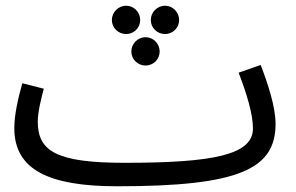

<svg xmlns="http://www.w3.org/2000/svg" viewBox="-20 -630 1033 671"><path d="M421 -511C448 -511 470 -533 470 -560C470 -587 448 -610 421 -610C393 -610 371 -587 371 -560C371 -533 393 -511 421 -511ZM557 -511C584 -511 606 -533 606 -560C606 -587 584 -610 557 -610C529 -610 507 -587 507 -560C507 -533 529 -511 557 -511ZM489 -401C516 -401 538 -423 538 -450C538 -477 516 -500 489 -500C461 -500 439 -477 439 -450C439 -423 461 -401 489 -401ZM390 21C816 21 943 -39 943 -197C943 -257 916 -338 891 -403L814 -376C843 -300 864 -231 864 -181C864 -89 727 -61 416 -61C178 -61 112 -101 112 -205C112 -239 125 -290 133 -320L58 -339C44 -289 30 -231 30 -182C30 -36 152 21 390 21Z"/></svg>

Font: Noto Sans Arabic UI
Style: Regular
Weight: 400
Designer: Monotype Design Team, Nadine Chahine and Nizar Qandah
Foundry: Monotype Imaging Inc.
Version: Version 2.010